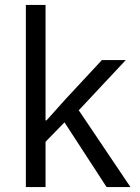

<svg xmlns="http://www.w3.org/2000/svg" viewBox="-20 -760 567 780"><path d="M85 -740H165V-271H169L248 -359L394 -516H491L300 -312L510 0H413L242 -263L165 -184V0H85Z"/></svg>

Font: Aneliza
Style: Regular
Weight: 400
Designer: Mike Abbink, Paul van der Laan, Pieter van Rosmalen
Foundry: Bold Monday
Version: Version 3.001;September 8, 2019;FontCreator 11.5.0.2425 64-b